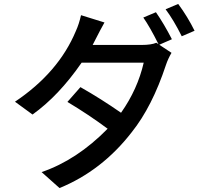

<svg xmlns="http://www.w3.org/2000/svg" viewBox="-20 -875 1040 974"><path d="M771 -813Q812 -754 852 -676L788 -648L850 -607Q832 -576 822 -546Q752 -334 648 -204Q497 -9 282 79L191 -2Q370 -63 526 -222Q429 -294 322 -358L388 -433Q492 -374 594 -303Q678 -422 709 -557H394Q278 -389 145 -294L56 -359Q277 -507 365 -718Q381 -753 391 -798L510 -761Q485 -716 468 -682Q459 -663 450 -647H699Q747 -647 773 -658L784 -651Q740 -739 707 -786ZM884 -855Q932 -790 967 -719L902 -691Q860 -775 820 -828Z"/></svg>

Font: Noto Sans S Chinese Medium
Style: Regular
Weight: 500
Designer: Ryoko NISHIZUKA  (kana & ideographs); Paul D. Hunt (Latin, Greek & Cyrillic); Wenlong ZHANG  (bopomofo); Sandoll Communi
Foundry: Adobe Systems Incorporated
Version: Version 1.000;PS 1;hotconv 1.0.78;makeotf.lib2.5.61930